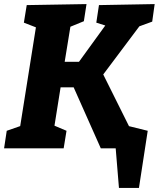

<svg xmlns="http://www.w3.org/2000/svg" viewBox="-26 -727 779 941"><path d="M300 -86 286 0H-6L7 -86L73 -109L150 -593L91 -616L105 -702L398 -707L385 -623L319 -596L291 -424H361L490 -602L446 -616L459 -702L732 -707L720 -621L657 -598L480 -362L607 -107L659 -86L646 0H468L335 -299H271L241 -111ZM557 194 541 0H488L508 -133L698 -86L655 194Z"/></svg>

Font: Bitter ExtraBold
Style: Italic
Weight: 800
Italic angle: -9°
Designer: Sol Matas, and Bitter project Authors
Foundry: Sol Matas
Version: Version 2.001